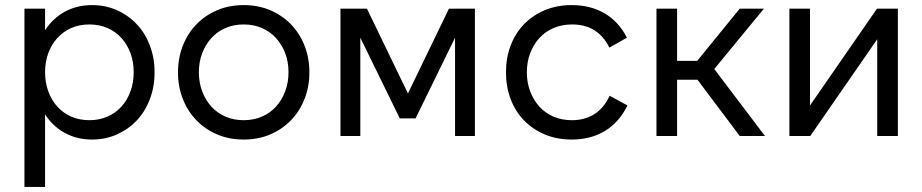

<svg xmlns="http://www.w3.org/2000/svg" viewBox="-20 -534 3622 754"><path d="M76 -500H157V-415Q187 -462 234.5 -488Q282 -514 342 -514Q394 -514 439 -494Q484 -474 517 -439Q550 -404 568.5 -355.5Q587 -307 587 -250Q587 -193 568.5 -144.5Q550 -96 517 -61Q484 -26 439 -6Q394 14 342 14Q282 14 234.5 -12Q187 -38 157 -85V200H76ZM331 -62Q370 -62 402 -76Q434 -90 457 -115.5Q480 -141 492.5 -175.5Q505 -210 505 -250Q505 -291 492.5 -325Q480 -359 457 -384.5Q434 -410 402 -424Q370 -438 331 -438Q292 -438 260 -424Q228 -410 205 -384.5Q182 -359 169.5 -325Q157 -291 157 -250Q157 -210 169.5 -175.5Q182 -141 205 -115.5Q228 -90 260 -76Q292 -62 331 -62Z M937 14Q880 14 833 -6Q786 -26 751.5 -61.5Q717 -97 698 -145.5Q679 -194 679 -250Q679 -306 698 -354.5Q717 -403 751.5 -438.5Q786 -474 833 -494Q880 -514 937 -514Q994 -514 1041 -494Q1088 -474 1122.5 -438.5Q1157 -403 1176 -354.5Q1195 -306 1195 -250Q1195 -194 1176 -145.5Q1157 -97 1122.5 -61.5Q1088 -26 1041 -6Q994 14 937 14ZM937 -62Q976 -62 1008.5 -76Q1041 -90 1064 -115.5Q1087 -141 1100 -175.5Q1113 -210 1113 -250Q1113 -291 1100 -325Q1087 -359 1064 -384.5Q1041 -410 1008.5 -424Q976 -438 937 -438Q898 -438 865.5 -424Q833 -410 810 -384.5Q787 -359 774 -325Q761 -291 761 -250Q761 -210 774 -175.5Q787 -141 810 -115.5Q833 -90 865.5 -76Q898 -62 937 -62Z M1582 -167 1743 -500H1845V0H1767V-386L1612 -69H1550L1395 -386V0H1317V-500H1421Z M1967 -250Q1967 -307 1985.5 -355.5Q2004 -404 2038 -439Q2072 -474 2119.5 -494Q2167 -514 2225 -514Q2299 -514 2354.5 -481.5Q2410 -449 2442 -386L2373 -347Q2328 -438 2227 -438Q2187 -438 2154 -424Q2121 -410 2098 -384.5Q2075 -359 2062 -325Q2049 -291 2049 -250Q2049 -210 2062 -175.5Q2075 -141 2098 -115.5Q2121 -90 2153.5 -76Q2186 -62 2226 -62Q2277 -62 2314.5 -86Q2352 -110 2374 -158L2444 -120Q2412 -54 2356 -20Q2300 14 2225 14Q2167 14 2119.5 -6Q2072 -26 2038 -61Q2004 -96 1985.5 -144.5Q1967 -193 1967 -250Z M2639 -295H2718L2885 -500H2980L2785 -263L2984 0H2885L2719 -221H2639V0H2558V-500H2639Z M3161 -500V-120L3424 -500H3506V0H3425V-380L3162 0H3080V-500Z"/></svg>

Font: NT Somic
Style: Regular
Weight: 400
Designer: Ravid Balaliev — lead type designer, mastering
Michael Voronin — secret advisor, marketing
Ivan Kovalenko — best boy
Foundry: NT Type
Version: Version 0.7